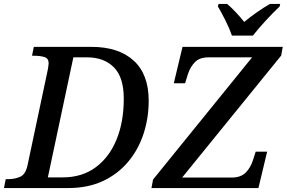

<svg xmlns="http://www.w3.org/2000/svg" viewBox="-42 -951 1450 971"><path d="M-22 0 -13 -45H0Q33 -45 60 -57Q87 -69 97 -114L200 -600Q201 -608 202.5 -616.5Q204 -625 204 -631Q204 -656 182.5 -662.5Q161 -669 133 -669H120L129 -714H420Q558 -714 634 -644.5Q710 -575 710 -442Q710 -353 683.5 -273Q657 -193 605 -131.5Q553 -70 477.5 -35Q402 0 303 0ZM276 -54Q373 -54 442 -105Q511 -156 547.5 -245.5Q584 -335 584 -452Q584 -560 534 -610.5Q484 -661 398 -661H329L200 -54ZM724 0 732 -43 1233 -661H1013Q968 -661 944.5 -637.5Q921 -614 909 -578L894 -530H837L881 -714H1388L1380 -670L879 -53H1129Q1175 -53 1200 -77.5Q1225 -102 1238 -143L1251 -184H1309L1265 0ZM1131 -771Q1119 -806 1098 -848Q1077 -890 1060 -918L1063 -931H1107Q1128 -913 1151.5 -888Q1175 -863 1193 -840Q1220 -863 1256.5 -888.5Q1293 -914 1323 -931H1375L1372 -918Q1342 -890 1303.5 -848.5Q1265 -807 1237 -771Z"/></svg>

Font: Noto Serif Medium
Style: Italic
Weight: 500
Italic angle: -12°
Designer: Monotype Design Team
Foundry: Monotype Imaging Inc.
Version: Version 2.014; ttfautohint (v1.8.4.7-5d5b)